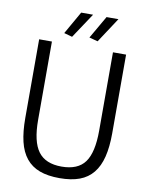

<svg xmlns="http://www.w3.org/2000/svg" viewBox="-100 -1000 832 1081"><g transform="rotate(10 316.0 -459.5)"><path d="M316 10Q249 10 202 -7.5Q155 -25 125 -62Q95 -99 81.5 -155.5Q68 -212 68 -290V-740H141V-292Q141 -168 182.5 -112Q224 -56 316 -56Q409 -56 449.5 -111.5Q490 -167 490 -292V-740H565V-290Q565 -212 551 -155.5Q537 -99 507 -62Q477 -25 430 -7.5Q383 10 316 10ZM201 -799 275 -929H343L248 -786ZM345 -799 420 -929H488L394 -786Z"/></g></svg>

Font: Encode Sans Compressed
Style: Regular
Weight: 400
Designer: Pablo Impallari, Andres Torresi
Foundry: Pablo Impallari, Andres Torresi
Version: Version 1.000; ttfautohint (v1.00) -l 8 -r 50 -G 200 -x 14 -